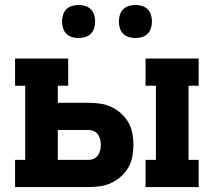

<svg xmlns="http://www.w3.org/2000/svg" viewBox="-20 -757 865 777"><path d="M569 0V-110H611V-410H569V-520H784V-410H743V-110H784V0ZM41 0V-110H82V-410H41V-520H256V-410H214V-341H339Q363 -341 386.5 -337.5Q410 -334 431 -324Q452 -314 470 -298Q488 -282 499.5 -261.5Q511 -241 515.5 -217.5Q520 -194 520 -171Q520 -147 515.5 -123.5Q511 -100 499.5 -79.5Q488 -59 470 -43Q452 -27 431 -17Q410 -7 386.5 -3.5Q363 0 339 0ZM339 -110Q350 -110 360.5 -115Q371 -120 377 -129Q383 -138 385.5 -149Q388 -160 388 -171Q388 -181 385.5 -192Q383 -203 377 -212Q371 -221 360.5 -226Q350 -231 339 -231H214V-110ZM528 -603Q515 -603 501.5 -607Q488 -611 478.5 -620.5Q469 -630 465 -643.5Q461 -657 461 -670Q461 -683 465 -696.5Q469 -710 478.5 -719.5Q488 -729 501.5 -733Q515 -737 528 -737Q541 -737 554.5 -733Q568 -729 577.5 -719.5Q587 -710 591 -696.5Q595 -683 595 -670Q595 -657 591 -643.5Q587 -630 577.5 -620.5Q568 -611 554.5 -607Q541 -603 528 -603ZM298 -603Q285 -603 271.5 -607Q258 -611 248.5 -620.5Q239 -630 235 -643.5Q231 -657 231 -670Q231 -683 235 -696.5Q239 -710 248.5 -719.5Q258 -729 271.5 -733Q285 -737 298 -737Q311 -737 324.5 -733Q338 -729 347.5 -719.5Q357 -710 361 -696.5Q365 -683 365 -670Q365 -657 361 -643.5Q357 -630 347.5 -620.5Q338 -611 324.5 -607Q311 -603 298 -603Z"/></svg>

Font: Iosevka Etoile Extrabold
Style: Regular
Weight: 800
Designer: Belleve Invis
Foundry: Belleve Invis
Version: Version 22.1.2; ttfautohint (v1.8.4)